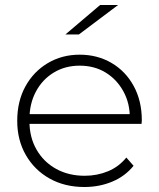

<svg xmlns="http://www.w3.org/2000/svg" viewBox="-20 -745 637 769"><path d="M318 4Q239 4 178.5 -30Q118 -64 83.5 -124Q49 -184 49 -261Q49 -339 81.5 -398.5Q114 -458 171 -492Q228 -526 299 -526Q370 -526 426.5 -493Q483 -460 515.5 -400.5Q548 -341 548 -263Q548 -260 547.5 -256.5Q547 -253 547 -249H86V-288H520L500 -269Q501 -330 474.5 -378.5Q448 -427 403 -454.5Q358 -482 299 -482Q241 -482 195.5 -454.5Q150 -427 124 -378.5Q98 -330 98 -268V-259Q98 -195 126.5 -145.5Q155 -96 205 -68.5Q255 -41 319 -41Q369 -41 412.5 -59Q456 -77 486 -114L515 -81Q481 -39 429.5 -17.5Q378 4 318 4ZM242 -607 381 -725H453L296 -607Z"/></svg>

Font: Montserrat Thin Light
Style: Regular
Weight: 300
Version: Version 9.000